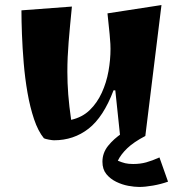

<svg xmlns="http://www.w3.org/2000/svg" viewBox="-20 -533 730 761"><path d="M194 23Q188 23 174 20.5Q160 18 154 15Q131 -13 115 -60.5Q99 -108 89 -165.5Q79 -223 74 -283Q69 -343 67 -397.5Q65 -452 65 -492L265 -507Q257 -427 252 -366Q247 -305 247 -249Q247 -204 250.5 -158.5Q254 -113 262 -58Q306 -68 335.5 -96.5Q365 -125 383.5 -165.5Q402 -206 410 -251Q418 -296 418 -339Q418 -347 417.5 -358.5Q417 -370 414.5 -397.5Q412 -425 406 -480L620 -513L556 6L457 15L437 -175H430Q390 -69 331 -23Q272 23 194 23ZM532 208Q513 208 488.5 203.5Q464 199 440.5 187.5Q417 176 401.5 157Q386 138 386 108Q386 73 408.5 45Q431 17 464 -5Q497 -27 528 -44L556 6Q510 30 484.5 54.5Q459 79 447 104Q464 111 476.5 114Q489 117 508 117Q536 117 559.5 110.5Q583 104 612 91L646 187Q618 197 586.5 202.5Q555 208 532 208Z"/></svg>

Font: Joti One
Style: Regular
Weight: 400
Designer: Eduardo Rodriguez Tunni
Foundry: Eduardo Rodriguez Tunni
Version: Version 1.002; ttfautohint (v1.8.4.7-5d5b);gftools[0.9.24]